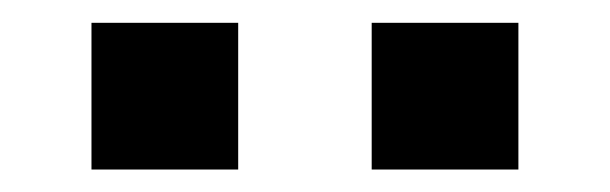

<svg xmlns="http://www.w3.org/2000/svg" viewBox="-20 -801 540 170"><path d="M61 -780.8H190.9V-650.9H61ZM309.1 -780.8H439V-650.9H309.1Z"/></svg>

Font: BIZ UDPGothic
Style: Bold
Weight: 700
Designer: TypeBank Co., Ltd.
Foundry: Morisawa Inc.
Version: Version 1.051